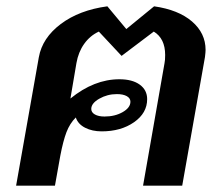

<svg xmlns="http://www.w3.org/2000/svg" viewBox="-20 -588 710 608"><path d="M631 -430Q631 -423 629 -407L557 0H433L501 -388Q503 -397 503 -414Q503 -466 467 -488L365 -411L293 -488Q265 -475 246.5 -449Q228 -423 222 -388L203 -276Q278 -337 358 -337Q399 -337 422.5 -320Q446 -303 446 -274Q446 -230 404.5 -201Q363 -172 302 -172Q272 -172 249.5 -183.5Q227 -195 220 -216Q201 -197 190.5 -169.5Q180 -142 171 -95L154 0H31L103 -407Q114 -468 172.5 -512Q231 -556 320 -568L380 -496L468 -568Q545 -557 588 -520Q631 -483 631 -430ZM269 -243Q269 -232 280.5 -225.5Q292 -219 311 -219Q344 -219 368.5 -233Q393 -247 393 -266Q393 -277 381.5 -283.5Q370 -290 350 -290Q320 -290 294.5 -275.5Q269 -261 269 -243Z"/></svg>

Font: KoHo
Style: Bold Italic
Weight: 700
Italic angle: -10°
Version: Version 1.000; ttfautohint (v1.6)